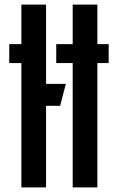

<svg xmlns="http://www.w3.org/2000/svg" viewBox="-20 -820 528 840"><path d="M20.5 -627H136.5V-544H20.5ZM226 -627H455.5V-544H226ZM73.5 0V-800H181.5V0ZM138.5 -357V-453H268L243 -357ZM298 0V-800H406V0Z"/></svg>

Font: Big Shoulders Stencil Display Thin
Style: Bold
Weight: 700
Version: Version 2.001